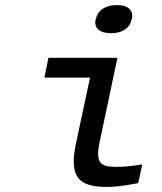

<svg xmlns="http://www.w3.org/2000/svg" viewBox="-20 -728 640 757"><path d="M438 -70C373 -70 356 -88 373 -169L443 -500H171L155 -422H335L280 -165C252 -33 286 9 401 9C436 9 465 5 525 -6L541 -80C501 -73 466 -70 438 -70ZM357 -651C350 -618 372 -597 418 -597C463 -597 492 -618 499 -651L500 -653C507 -687 486 -708 441 -708C395 -708 365 -687 358 -653Z"/></svg>

Font: LT Wave Mono
Style: Italic
Weight: 400
Designer: Daniel Lyons
Version: Version 2.5 (Glyphs App)